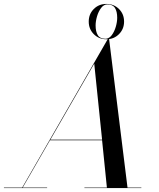

<svg xmlns="http://www.w3.org/2000/svg" viewBox="-65 -958 810 978"><path d="M387 -848Q387 -886.5 412.8 -912.2Q438.5 -938 477 -938Q515 -938 541 -912.2Q567 -886.5 567 -848Q567 -810 541 -784Q515 -758 477 -758Q438.5 -758 412.8 -784Q387 -810 387 -848ZM422 -828.5Q422 -797 433.2 -778.8Q444.5 -760.5 472 -760.5Q490.5 -760.5 504 -778.5Q517.5 -796.5 524.8 -821.5Q532 -846.5 532 -867.5Q532 -899 520.8 -917.2Q509.5 -935.5 482 -935.5Q463.5 -935.5 450 -917.5Q436.5 -899.5 429.2 -874.5Q422 -849.5 422 -828.5ZM-45 -2.5H48L487.5 -765H490L584.5 -2.5H655V0H365V-2.5H479.5L455 -243.5H189.5L50.5 -2.5H175V0H-45ZM415 -634 191.5 -246.5H455Z"/></svg>

Font: Bodoni* 72pt
Style: Italic
Weight: 400
Italic angle: -13°
Version: Version 2.3